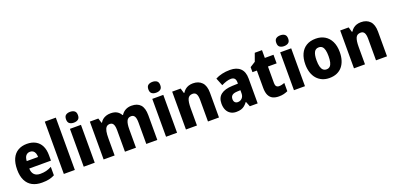

<svg xmlns="http://www.w3.org/2000/svg" viewBox="3 -1690 5370 2621"><g transform="rotate(-20 2688.5 -379.0)"><path d="M284 -559Q357 -559 409.5 -530Q462 -501 489.5 -445.5Q517 -390 517 -309V-231H202Q203 -174 233 -142.5Q263 -111 321 -111Q368 -111 406.5 -120.5Q445 -130 486 -152V-29Q448 -9 405 0.5Q362 10 302 10Q221 10 162.5 -21Q104 -52 72.5 -115Q41 -178 41 -271Q41 -367 70.5 -431Q100 -495 155 -527Q210 -559 284 -559ZM289 -443Q253 -443 230 -418Q207 -393 204 -338H369Q369 -370 360 -393.5Q351 -417 333 -430Q315 -443 289 -443Z M780 0H620V-760H780Z M1069 -550V0H909V-550ZM989 -768Q1027 -768 1051.5 -750.5Q1076 -733 1076 -689Q1076 -646 1051.5 -628.5Q1027 -611 989 -611Q951 -611 927 -628.5Q903 -646 903 -689Q903 -733 927 -750.5Q951 -768 989 -768Z M1804 -560Q1890 -560 1934 -511.5Q1978 -463 1978 -359V0H1818V-312Q1818 -373 1801.5 -400Q1785 -427 1752 -427Q1705 -427 1686.5 -386.5Q1668 -346 1668 -268V0H1508V-312Q1508 -352 1501 -377.5Q1494 -403 1479.5 -415Q1465 -427 1443 -427Q1410 -427 1391.5 -407Q1373 -387 1365.5 -348Q1358 -309 1358 -252V0H1198V-550H1321L1343 -480H1349Q1363 -505 1384.5 -522.5Q1406 -540 1435.5 -550Q1465 -560 1501 -560Q1557 -560 1592.5 -539Q1628 -518 1648 -481H1655Q1679 -519 1717 -539.5Q1755 -560 1804 -560Z M2265 -550V0H2105V-550ZM2185 -768Q2223 -768 2247.5 -750.5Q2272 -733 2272 -689Q2272 -646 2247.5 -628.5Q2223 -611 2185 -611Q2147 -611 2123 -628.5Q2099 -646 2099 -689Q2099 -733 2123 -750.5Q2147 -768 2185 -768Z M2697 -560Q2779 -560 2826.5 -510.5Q2874 -461 2874 -359V0H2714V-313Q2714 -370 2698 -398.5Q2682 -427 2645 -427Q2592 -427 2573 -384.5Q2554 -342 2554 -253V0H2394V-550H2517L2538 -478H2545Q2561 -504 2583 -522.5Q2605 -541 2634 -550.5Q2663 -560 2697 -560Z M3236 -559Q3331 -559 3383.5 -509.5Q3436 -460 3436 -363V0H3322L3293 -73H3289Q3268 -45 3245.5 -26.5Q3223 -8 3194 1Q3165 10 3124 10Q3077 10 3042 -11.5Q3007 -33 2988.5 -72Q2970 -111 2970 -165Q2970 -252 3026.5 -295.5Q3083 -339 3192 -343L3275 -346V-361Q3275 -403 3257.5 -421.5Q3240 -440 3206 -440Q3176 -440 3140.5 -429Q3105 -418 3067 -399L3022 -511Q3065 -534 3118.5 -546.5Q3172 -559 3236 -559ZM3231 -248Q3178 -246 3155 -227Q3132 -208 3132 -172Q3132 -141 3147.5 -125Q3163 -109 3189 -109Q3226 -109 3251 -135Q3276 -161 3276 -204V-250Z M3793 -121Q3814 -121 3833.5 -126Q3853 -131 3873 -138V-18Q3846 -6 3815.5 2Q3785 10 3743 10Q3692 10 3655.5 -7.5Q3619 -25 3599 -65.5Q3579 -106 3579 -175V-425H3515V-498L3593 -547L3635 -663H3740V-550H3866V-425H3740V-183Q3740 -152 3753.5 -136.5Q3767 -121 3793 -121Z M4123 -550V0H3963V-550ZM4043 -768Q4081 -768 4105.5 -750.5Q4130 -733 4130 -689Q4130 -646 4105.5 -628.5Q4081 -611 4043 -611Q4005 -611 3981 -628.5Q3957 -646 3957 -689Q3957 -733 3981 -750.5Q4005 -768 4043 -768Z M4729 -276Q4729 -212 4713 -159.5Q4697 -107 4665.5 -69Q4634 -31 4587 -10.5Q4540 10 4478 10Q4420 10 4374 -10.5Q4328 -31 4295.5 -68.5Q4263 -106 4246 -159Q4229 -212 4229 -276Q4229 -364 4258 -427.5Q4287 -491 4343 -525.5Q4399 -560 4481 -560Q4554 -560 4610 -527Q4666 -494 4697.5 -430.5Q4729 -367 4729 -276ZM4392 -276Q4392 -224 4401 -188Q4410 -152 4429.5 -133.5Q4449 -115 4480 -115Q4511 -115 4530 -133.5Q4549 -152 4557.5 -188Q4566 -224 4566 -276Q4566 -328 4557.5 -363Q4549 -398 4530 -416Q4511 -434 4479 -434Q4433 -434 4412.5 -394Q4392 -354 4392 -276Z M5138 -560Q5220 -560 5267.5 -510.5Q5315 -461 5315 -359V0H5155V-313Q5155 -370 5139 -398.5Q5123 -427 5086 -427Q5033 -427 5014 -384.5Q4995 -342 4995 -253V0H4835V-550H4958L4979 -478H4986Q5002 -504 5024 -522.5Q5046 -541 5075 -550.5Q5104 -560 5138 -560Z"/></g></svg>

Font: Noto Sans Khmer SemiCondensed ExtraBold
Style: Regular
Weight: 800
Width: 4
Designer: Danh Hong and the Monotype Design Team
Foundry: Monotype Imaging Inc.
Version: Version 2.004